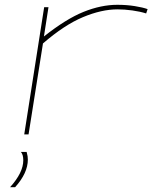

<svg xmlns="http://www.w3.org/2000/svg" viewBox="-20 -560 635 800"><path d="M182 -530 163 -408Q255 -481 328 -510.5Q401 -540 469 -540Q508 -540 542 -534.5Q576 -529 595 -522L589 -504Q564 -512 531.5 -516.5Q499 -521 470 -521Q403 -521 325.5 -488.5Q248 -456 159 -379L99 0H81L164 -530ZM67 73H91Q94 84 95 91Q96 98 96 105Q96 161 43 220H22Q77 159 77 108Q77 84 67 73Z"/></svg>

Font: Georama ExtraExtended Thin
Style: Italic
Weight: 100
Width: 8
Italic angle: -9°
Designer: Jean-Baptiste Levee
Foundry: Production Type
Version: Version 1.000